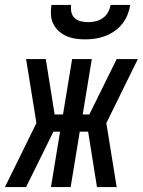

<svg xmlns="http://www.w3.org/2000/svg" viewBox="-53 -760 580 780"><path d="M-33 0 95 -260 53 -520H133L169 -295H203L240 -520H320L283 -295H310L421 -520H507L379 -260L421 0H341L305 -225H271L234 0H154L191 -225H164L53 0ZM293 -600Q273 -600 253.5 -603Q234 -606 217 -613.5Q200 -621 186 -633.5Q172 -646 163.5 -663Q155 -680 154 -700Q153 -720 156 -740H236Q234 -725 237 -710.5Q240 -696 250.5 -686.5Q261 -677 275.5 -673.5Q290 -670 305 -670Q320 -670 335.5 -673.5Q351 -677 364.5 -686.5Q378 -696 386 -710.5Q394 -725 396 -740H476Q473 -720 465 -700Q457 -680 443.5 -663Q430 -646 412 -633.5Q394 -621 374 -613.5Q354 -606 333.5 -603Q313 -600 293 -600Z"/></svg>

Font: Iosevka Term Curly Md Obl
Style: Regular
Weight: 500
Italic angle: -9°
Designer: Belleve Invis
Foundry: Belleve Invis
Version: Version 32.3.0